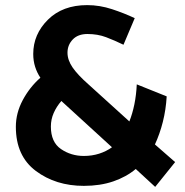

<svg xmlns="http://www.w3.org/2000/svg" viewBox="-20 -716 725 751"><path d="M463 -541Q428 -558 395 -570.5Q362 -583 322 -583Q285 -583 264.5 -561.5Q244 -540 244 -510Q244 -481 264 -452Q284 -423 326 -386L486 -241Q498 -271 505.5 -307.5Q513 -344 515 -386L632 -339Q629 -287 617 -239.5Q605 -192 586 -151L665 -82L587 15L511 -55Q474 -24 423 -6.5Q372 11 308 11Q198 11 120 -47.5Q42 -106 42 -220Q42 -274 69 -324.5Q96 -375 138 -412Q125 -431 117.5 -454.5Q110 -478 110 -505Q110 -582 167.5 -639Q225 -696 321 -696Q370 -696 418.5 -680Q467 -664 507 -645ZM179 -221Q179 -160 218.5 -133Q258 -106 308 -106Q340 -106 368 -115Q396 -124 418 -140L220 -321Q201 -299 190 -274Q179 -249 179 -221Z"/></svg>

Font: Palanquin Dark
Style: Regular
Weight: 400
Designer: Pria Ravichandran
Version: Version 1.001